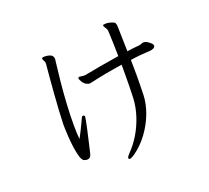

<svg xmlns="http://www.w3.org/2000/svg" viewBox="-136 -932 1272 1167"><g transform="rotate(-20 500.0 -348.5)"><path d="M887 -534Q887 -524 877 -518.5Q867 -513 850 -512Q822 -511 790 -508Q758 -505 725 -500Q725 -478 725.5 -455.5Q726 -433 726 -410Q726 -378 725.5 -344Q725 -310 724 -274Q722 -216 699 -155.5Q676 -95 636.5 -41.5Q597 12 543 50Q533 55 526.5 59Q520 63 515 63Q512 63 509 62Q506 61 506 54Q506 47 524 28Q560 -8 589.5 -57Q619 -106 637.5 -162.5Q656 -219 659 -276Q662 -347 662 -434V-492Q608 -484 557 -474.5Q506 -465 467 -456Q460 -455 453.5 -453Q447 -451 440 -451Q432 -451 425 -455Q410 -460 398.5 -477.5Q387 -495 387 -504Q387 -509 392 -510Q397 -511 397 -511Q402 -511 407.5 -509.5Q413 -508 420 -508H433Q472 -516 534.5 -527Q597 -538 661 -548Q660 -592 659 -634Q658 -676 656 -711Q656 -718 652.5 -725.5Q649 -733 646 -737Q644 -741 641 -745Q638 -749 638 -753V-755Q639 -760 656 -760Q672 -760 685 -756Q705 -751 711.5 -744.5Q718 -738 719 -718L723 -557Q766 -563 803 -566Q812 -567 818.5 -570.5Q825 -574 834 -574H836Q846 -574 857.5 -566.5Q869 -559 878 -550.5Q887 -542 887 -535ZM338 -281Q346 -278 346 -272Q346 -268 342 -247Q338 -226 331.5 -196Q325 -166 317.5 -134.5Q310 -103 304.5 -78Q299 -53 296 -43Q292 -30 284 -25.5Q276 -21 268 -21Q263 -21 258.5 -22.5Q254 -24 250 -25Q237 -30 229 -55.5Q221 -81 216 -116Q211 -151 208.5 -185.5Q206 -220 205.5 -244.5Q205 -269 205 -271Q206 -308 209 -361Q212 -414 216.5 -470.5Q221 -527 225 -576Q229 -625 232 -653V-658Q232 -665 228 -673Q226 -678 223.5 -682Q221 -686 221 -690V-693Q223 -699 237 -699Q241 -699 252 -698Q263 -697 274.5 -692.5Q286 -688 290 -679Q294 -674 294 -664Q294 -660 293.5 -656Q293 -652 292 -647Q285 -591 278 -520.5Q271 -450 267 -378.5Q263 -307 263 -246Q263 -220 264 -197Q265 -174 267 -155Q278 -175 290 -199Q302 -223 311 -242.5Q320 -262 323 -268Q328 -281 335 -281Z"/></g></svg>

Font: Moon Stars Kai T HW
Style: Regular
Weight: 400
Designer: GuiWonder
Version: Version 1.101